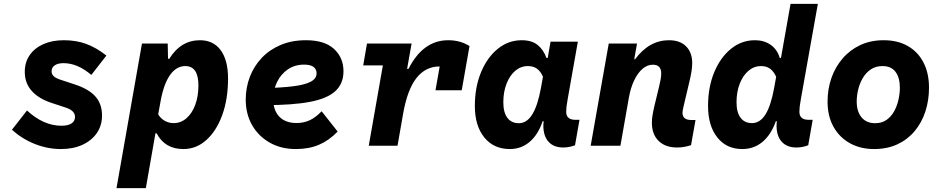

<svg xmlns="http://www.w3.org/2000/svg" viewBox="-20 -750 4840 988"><path d="M293.5 17Q225 17 159 -9.2Q93 -35.5 41.5 -82.5L119 -181.5Q203.5 -103 296 -103Q330 -103 348 -114.8Q366 -126.5 366 -148.5Q366 -180.5 319.5 -196L245 -220.5Q178.5 -242.5 143 -282.5Q107.5 -322.5 107.5 -380Q107.5 -429.5 132.5 -466Q157.5 -502.5 203 -522.8Q248.5 -543 309 -543Q372 -543 424.2 -523.8Q476.5 -504.5 527.5 -464L450 -364.5Q413 -395.5 378 -410.2Q343 -425 306.5 -425Q278.5 -425 262 -414Q245.5 -403 245.5 -384Q245.5 -368.5 256 -358.2Q266.5 -348 290.5 -340L365 -315.5Q437.5 -291.5 471.2 -253.2Q505 -215 505 -155.5Q505 -104 478.2 -65.2Q451.5 -26.5 404 -4.8Q356.5 17 293.5 17Z M579.5 218 710.5 -526H843L845.5 -410.5L813 -447.5H851Q881.5 -496 920.8 -519.5Q960 -543 1009 -543Q1078 -543 1115.8 -491.5Q1153.5 -440 1153.5 -346Q1153.5 -240.5 1123.8 -158.5Q1094 -76.5 1042.2 -29.8Q990.5 17 923.5 17Q828.5 17 786 -64H751.5L786.5 -102L730.5 218ZM873.5 -116.5Q911 -116.5 939.8 -141.8Q968.5 -167 984.8 -210.8Q1001 -254.5 1001 -310.5Q1001 -410 933.5 -410Q887.5 -410 855 -364Q822.5 -318 806.5 -230L794 -161.5Q807 -140 828 -128.2Q849 -116.5 873.5 -116.5Z M1502.5 17Q1426 17 1368 -16Q1310 -49 1277.2 -106.2Q1244.5 -163.5 1244.5 -237Q1244.5 -299 1265.5 -354.2Q1286.5 -409.5 1326.8 -452Q1367 -494.5 1424.5 -518.8Q1482 -543 1554.5 -543Q1650.5 -543 1699 -498Q1747.5 -453 1747.5 -383.5Q1747.5 -319.5 1705.5 -281Q1663.5 -242.5 1574.8 -225.8Q1486 -209 1345 -209L1337.5 -296.5Q1428 -298.5 1488.2 -306Q1548.5 -313.5 1578.8 -329.5Q1609 -345.5 1609 -372.5Q1609 -394 1593.2 -405.8Q1577.5 -417.5 1545 -417.5Q1497 -417.5 1461.2 -393Q1425.5 -368.5 1405.8 -328.2Q1386 -288 1386 -240.5Q1386 -182 1417.5 -149.5Q1449 -117 1506 -117Q1543 -117 1573.8 -131.2Q1604.5 -145.5 1635 -177.5L1717.5 -73Q1673 -27 1621.2 -5Q1569.5 17 1502.5 17Z M1877.5 0 1961.5 -478 2007 -413.5H1849L1868.5 -526H2098L2071.5 -376.5L2041.5 -395.5H2082Q2157 -543 2286 -543Q2349 -543 2396 -513L2344.5 -378.5Q2318.5 -394.5 2295.2 -401.2Q2272 -408 2242 -408Q2170 -408 2123.2 -348.8Q2076.5 -289.5 2054.5 -165.5L2025.5 0ZM2221 -285.5 2258.5 -498.5 2396 -513 2356 -285.5Z M2603.5 17Q2520.5 17 2472 -43Q2423.5 -103 2423.5 -204.5Q2423.5 -301.5 2455.2 -378Q2487 -454.5 2541.5 -498.8Q2596 -543 2665 -543Q2715.5 -543 2745.8 -519.2Q2776 -495.5 2792 -452H2832L2790.5 -405.5L2813 -535.5H2953.5L2901.5 -242Q2897 -217 2895.2 -201.8Q2893.5 -186.5 2893.5 -175Q2893.5 -133.5 2941 -133.5H2962L2939 -2.5Q2924.5 3 2909.8 6Q2895 9 2878 9Q2829.5 9 2802.8 -20.5Q2776 -50 2776 -103.5Q2776 -118 2778.8 -133.8Q2781.5 -149.5 2788 -173.5L2812.5 -121L2772.5 -126.5Q2749 -57 2705.5 -20Q2662 17 2603.5 17ZM2649.5 -116Q2691 -116 2719 -161.2Q2747 -206.5 2763.5 -297L2774 -355Q2762 -383 2743.2 -396.5Q2724.5 -410 2696.5 -410Q2660 -410 2631.5 -385.8Q2603 -361.5 2586.5 -319.2Q2570 -277 2570 -223.5Q2570 -171.5 2590.8 -143.8Q2611.5 -116 2649.5 -116Z M3464 9Q3403.5 9 3369 -25Q3334.5 -59 3334.5 -118Q3334.5 -137.5 3337.8 -157.2Q3341 -177 3347.5 -205L3371 -302Q3376.5 -324.5 3379.5 -341.5Q3382.5 -358.5 3382.5 -372.5Q3382.5 -394.5 3371.8 -405.8Q3361 -417 3339.5 -417Q3311 -417 3286.2 -395.8Q3261.5 -374.5 3243.2 -336.2Q3225 -298 3216 -247L3172.5 0H3019.5L3112.5 -526H3258L3239.5 -421.5L3221 -445H3248Q3320.5 -543 3422 -543Q3479.5 -543 3510.8 -511.2Q3542 -479.5 3542 -425.5Q3542 -404.5 3538.2 -381.8Q3534.5 -359 3528 -331.5L3500.5 -215.5Q3495.5 -195 3493.8 -185.8Q3492 -176.5 3492 -170Q3492 -132.5 3537.5 -132.5H3559L3536 -3Q3500 9 3464 9Z M3799.5 17Q3718.5 17 3671 -43Q3623.5 -103 3623.5 -204.5Q3623.5 -301.5 3655.2 -378Q3687 -454.5 3741.5 -498.8Q3796 -543 3865 -543Q3912.5 -543 3946.2 -519Q3980 -495 3992.5 -452H4032.5L3990.5 -405.5L4048 -730H4188.5L4101.5 -242Q4097 -217 4095.2 -201.8Q4093.5 -186.5 4093.5 -175Q4093.5 -133.5 4141 -133.5H4162L4139 -2.5Q4124.5 3 4109.8 6Q4095 9 4078 9Q4029.5 9 4002.8 -20.5Q3976 -50 3976 -103.5Q3976 -118 3978.8 -133.8Q3981.5 -149.5 3988 -173.5L4012.5 -121L3972.5 -126.5Q3948 -57 3903.8 -20Q3859.5 17 3799.5 17ZM3849.5 -116.5Q3891 -116.5 3919 -161.2Q3947 -206 3963.5 -297L3974 -355Q3961 -383.5 3942.2 -396.8Q3923.5 -410 3896.5 -410Q3860 -410 3831.5 -385.8Q3803 -361.5 3786.5 -319.2Q3770 -277 3770 -223.5Q3770 -172 3790.8 -144.2Q3811.5 -116.5 3849.5 -116.5Z M4477.5 17Q4408.5 17 4354.5 -12.5Q4300.5 -42 4269.5 -96.8Q4238.5 -151.5 4238.5 -227.5Q4238.5 -291.5 4258.2 -348.2Q4278 -405 4315.8 -449Q4353.5 -493 4406.8 -518Q4460 -543 4527.5 -543Q4599.5 -543 4651.8 -513Q4704 -483 4732.2 -428.2Q4760.5 -373.5 4760.5 -299Q4760.5 -233.5 4741.8 -176.2Q4723 -119 4686.8 -75.5Q4650.5 -32 4598 -7.5Q4545.5 17 4477.5 17ZM4483.5 -116Q4518 -116 4542.2 -133.2Q4566.5 -150.5 4581.5 -178Q4596.5 -205.5 4603.5 -237.5Q4610.5 -269.5 4610.5 -298.5Q4610.5 -350.5 4588.2 -380.2Q4566 -410 4521 -410Q4486 -410 4460.8 -392.8Q4435.5 -375.5 4419.5 -348Q4403.5 -320.5 4396 -288.8Q4388.5 -257 4388.5 -227.5Q4388.5 -176 4413.5 -146Q4438.5 -116 4483.5 -116Z"/></svg>

Font: Google Sans Code
Style: Italic
Weight: 400
Italic angle: -10°
Monospace: yes
Designer: Google Sans Code Authors
Foundry: Google LLC
Version: Version 6.000